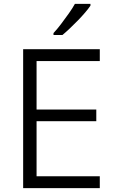

<svg xmlns="http://www.w3.org/2000/svg" viewBox="-20 -967 594 987"><path d="M493 0H99V-714H493V-653H168V-404H475V-344H168V-61H493ZM445 -938Q435 -923 418 -903Q401 -883 380.5 -862Q360 -841 339.5 -821.5Q319 -802 301 -787H255V-797Q273 -816 293.5 -843Q314 -870 333.5 -897.5Q353 -925 365 -947H445Z"/></svg>

Font: Noto Sans Syriac Eastern Light
Style: Regular
Weight: 300
Designer: Patrick Giasson and the Monotype Design Team
Foundry: Monotype Imaging Inc.
Version: Version 3.001